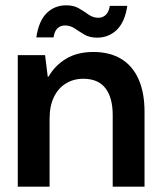

<svg xmlns="http://www.w3.org/2000/svg" viewBox="-20 -704 605 724"><path d="M47 0V-496H150L160 -415H163Q188 -458 230 -483Q272 -508 332 -508Q393 -508 436 -482.5Q479 -457 502 -406.5Q525 -356 525 -282V0H405V-270Q405 -336 377.5 -371.5Q350 -407 294 -407Q257 -407 228 -389Q199 -371 183 -337.5Q167 -304 167 -256V0ZM346 -562Q318 -562 298.5 -573.5Q279 -585 262 -596.5Q245 -608 225 -608Q208 -608 196.5 -597Q185 -586 182 -563H117Q126 -625 156 -654.5Q186 -684 230 -684Q258 -684 277.5 -672.5Q297 -661 314 -649Q331 -637 351 -637Q368 -637 379.5 -648.5Q391 -660 394 -682H460Q451 -621 420.5 -591.5Q390 -562 346 -562Z"/></svg>

Font: DM Sans 36pt SemiBold
Style: Regular
Weight: 600
Designer: Colophon Foundry, Jonny Pinhorn
Foundry: Colophon Foundry
Version: Version 4.004;gftools[0.9.30]